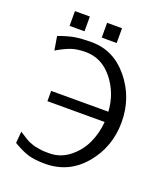

<svg xmlns="http://www.w3.org/2000/svg" viewBox="-155 -958 950 1088"><g transform="rotate(20 319.5 -413.5)"><path d="M50 -33 56 -103Q59 -101 73.5 -92Q88 -83 90.5 -81Q93 -79 106 -71.5Q119 -64 124 -62.5Q129 -61 141.5 -56Q154 -51 163 -50Q172 -49 186 -46Q200 -43 214.5 -42.5Q229 -42 246 -42Q313 -42 366.5 -84Q420 -126 448 -187Q476 -248 481 -316H136V-378H481Q474 -489 408 -570.5Q342 -652 246 -652Q193 -652 156.5 -639Q120 -626 75 -599L61 -682Q118 -703 157.5 -709.5Q197 -716 259 -716Q391 -716 481.5 -605.5Q572 -495 572 -347Q572 -198 479.5 -88Q387 22 244 22Q182 22 143 10.5Q104 -1 50 -33ZM302 -760V-849H392V-760ZM108 -760V-849H198V-760Z"/></g></svg>

Font: CMU Sans Serif
Style: Medium
Weight: 500
Version: Version 0.7.0